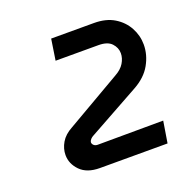

<svg xmlns="http://www.w3.org/2000/svg" viewBox="-89 -787 614 619"><g transform="rotate(-20 218.0 -477.0)"><path d="M153 -254Q109 -254 86 -277.5Q63 -301 63 -331Q63 -353 75 -373.5Q87 -394 113 -408L301 -517Q323 -529 333 -545.5Q343 -562 343 -579Q343 -598 329 -613Q315 -628 284 -628H137L148 -700H295Q336 -700 364 -683Q392 -666 407 -638.5Q422 -611 422 -580Q422 -545 403.5 -512Q385 -479 345 -457L168 -359Q164 -357 159.5 -352.5Q155 -348 154 -342Q154 -336 159 -331.5Q164 -327 172 -327L397 -328L385 -254Z"/></g></svg>

Font: MuseoModerno Medium
Style: Italic
Weight: 500
Italic angle: -9°
Designer: Pablo Cosgaya, Héctor Gatti, Marcela Romero, and the Authors of The MuseoModerno Project.
Foundry: Omnibus-Type Team
Version: Version 1.003